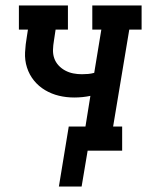

<svg xmlns="http://www.w3.org/2000/svg" viewBox="-20 -550 540 701"><path d="M195 131 231 -88H292L310 -200Q296 -197 281 -195.5Q266 -194 251 -194Q222 -194 195 -200.5Q168 -207 144.5 -221Q121 -235 104 -256Q87 -277 78.5 -303.5Q70 -330 71.5 -359Q73 -388 78 -416L82 -442H49V-530H228V-442H183L177 -402Q174 -385 173.5 -368.5Q173 -352 178 -337.5Q183 -323 193.5 -311.5Q204 -300 218 -292.5Q232 -285 247.5 -282Q263 -279 279 -279Q291 -279 302 -280Q313 -281 324 -284L350 -442H317V-530H497V-442H452L393 -88H426V0H300L278 131Z"/></svg>

Font: Iosevka Curly Slab SmBdObl
Style: Regular
Weight: 600
Italic angle: -9°
Monospace: yes
Designer: Belleve Invis
Foundry: Belleve Invis
Version: Version 11.0.0; ttfautohint (v1.8.3)